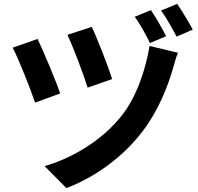

<svg xmlns="http://www.w3.org/2000/svg" viewBox="-20 -918 1017 986"><path d="M45 -673C74 -620 139 -455 160 -391L289 -438C266 -506 203 -655 173 -718ZM209 -65 321 48C463 -6 609 -107 714 -246C796 -355 841 -473 869 -569C876 -591 883 -622 894 -647L748 -682C730 -572 686 -426 604 -323C502 -194 346 -104 209 -65ZM326 -739C356 -677 411 -531 430 -468L556 -512C536 -576 476 -730 451 -780ZM672 -832C699 -795 730 -739 750 -697L833 -732C815 -768 780 -830 755 -866ZM807 -864C834 -828 865 -771 887 -730L970 -766C951 -801 915 -862 890 -898Z"/></svg>

Font: GenEiGothic-pro-Regular
Style: Bold
Weight: 700
Designer: Ryoko NISHIZUKA (kana & ideographs); Paul D. Hunt (Latin, Greek & Cyrillic); Wenlong ZHANG (bopomofo); Sandoll Communica
Foundry: Adobe Systems Incorporated; o_tamon
Version: Version 1.000.140830